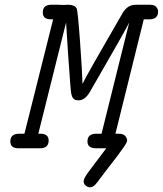

<svg xmlns="http://www.w3.org/2000/svg" viewBox="-20 -631 693 817"><path d="M23.9 -28.8Q23.9 -62 62 -62H84L206.1 -548.8H196.8Q161.6 -548.8 162.1 -578.1Q162.1 -611.3 199.2 -610.8H227.1Q242.2 -610.8 250 -609.9Q255.9 -610.8 269 -610.8H271Q296.9 -610.8 306.2 -595.2Q311 -585.4 320.6 -453.6Q330.1 -321.8 331.1 -273.9Q344.2 -303.7 501 -574.2Q522 -611.3 559.1 -610.8H617.2Q637.2 -610.8 645 -601.3Q652.8 -591.8 652.8 -582Q652.8 -548.8 615.2 -548.8H591.8L471.2 -62H483.9Q504.9 -62 512.9 -52.5Q521 -43 521 -33.2Q521 -24.4 501 2.9Q494.1 11.7 473.1 41Q429.2 97.2 395 143.1Q378.9 166 362.8 166Q354 166 345 158.9Q335.9 151.9 335.9 140.1Q335.9 128.9 354 104Q354 104 432.1 0H389.2Q352.1 0 352.1 -28.8Q352.1 -62 390.1 -62H412.1L529.8 -535.2Q521 -514.2 361.8 -238.8Q340.8 -203.6 314 -204.1Q308.1 -204.1 303.5 -205.1Q298.8 -206.1 295.4 -209Q292 -211.9 290 -214.4Q288.1 -216.8 286.1 -222.4Q284.2 -228 283.2 -232.4Q282.2 -236.8 281.5 -244.9Q280.8 -252.9 280.3 -258.1Q279.8 -263.2 278.8 -273.7Q277.8 -284.2 277.8 -290Q270 -389.2 261.2 -535.2L143.1 -62H151.9Q187 -62 187 -33.2Q187 0 149.9 0H59.1Q23.9 0 23.9 -28.8Z"/></svg>

Font: CMU Typewriter Text
Style: Italic
Weight: 500
Italic angle: -14.04°
Version: Version 0.7.0